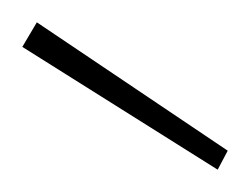

<svg xmlns="http://www.w3.org/2000/svg" viewBox="-20 -716 224 172"><path d="M175 -564 0 -674 13 -696 184 -581Z"/></svg>

Font: DM Sans 10pt Thin
Style: Regular
Weight: 250
Version: Version 4.004;gftools[0.9.30]